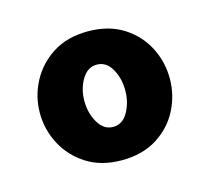

<svg xmlns="http://www.w3.org/2000/svg" viewBox="-57 -797 469 429"><g transform="rotate(-15 177.5 -583.0)"><path d="M177.5 -434Q130 -434 96.5 -455.2Q63 -476.5 45 -510.5Q27 -544.5 27 -583Q27 -621.5 45 -655.5Q63 -689.5 96.5 -710.8Q130 -732 177.5 -732Q225 -732 258.8 -710.8Q292.5 -689.5 310 -655.5Q327.5 -621.5 327.5 -583Q327.5 -544.5 310 -510.5Q292.5 -476.5 258.8 -455.2Q225 -434 177.5 -434ZM177.5 -511Q199.5 -511 212 -533.2Q224.5 -555.5 224.5 -583.5Q224.5 -611 212 -633Q199.5 -655 177.5 -655Q156 -655 143 -633Q130 -611 130 -583.5Q130 -555.5 143 -533.2Q156 -511 177.5 -511Z"/></g></svg>

Font: Cabin
Style: Bold
Weight: 700
Width: 4
Designer: Pablo Impallari
Foundry: Pablo Impallari. http://www.impallari.com Igino Marini. http://www.ikern.com
Version: Version 3.001